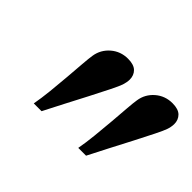

<svg xmlns="http://www.w3.org/2000/svg" viewBox="-73 -987 681 681"><g transform="rotate(45 267.0 -646.5)"><path d="M129.9 -472.2Q135.7 -503.9 139.9 -543.7Q144 -583.5 147.2 -622.6Q150.4 -661.6 152.8 -692.9Q155.3 -724.1 157.7 -738.8Q163.1 -773.9 190.2 -797.4Q217.3 -820.8 254.4 -820.8Q283.7 -820.8 297.4 -807.4Q311 -793.9 311 -772.5Q311 -765.6 309.3 -757.1Q307.6 -748.5 305.7 -743.2Q301.8 -731.4 286.4 -700.4Q271 -669.4 250 -628.9Q229 -588.4 207.3 -546.9Q185.5 -505.4 168.9 -472.2ZM353 -472.2Q358.9 -503.9 363 -543.7Q367.2 -583.5 370.4 -622.6Q373.5 -661.6 376 -692.9Q378.4 -724.1 380.9 -738.8Q386.2 -773.9 413.3 -797.4Q440.4 -820.8 477.5 -820.8Q506.8 -820.8 520.5 -807.4Q534.2 -793.9 534.2 -772.5Q534.2 -765.6 532.5 -757.1Q530.8 -748.5 528.8 -743.2Q524.9 -731.4 509.5 -700.4Q494.1 -669.4 473.1 -628.9Q452.1 -588.4 430.4 -546.9Q408.7 -505.4 392.1 -472.2Z"/></g></svg>

Font: Gelasio
Style: Italic
Weight: 400
Italic angle: -8.5°
Designer: Eben Sorkin
Foundry: Eben Sorkin
Version: Version 1.008